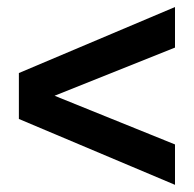

<svg xmlns="http://www.w3.org/2000/svg" viewBox="-20 -595 546 541"><path d="M473.1 -575.2V-460.9L133.8 -325.2L473.1 -188V-74.2L33.2 -259.8V-389.2Z"/></svg>

Font: Montserrat-SemiBold
Style: Regular
Weight: 600
Designer: Julieta Ulanovsky
Foundry: Julieta Ulanovsky
Version: Version 6.001